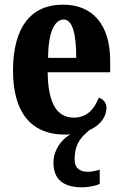

<svg xmlns="http://www.w3.org/2000/svg" viewBox="-20 -569 526 826"><path d="M336 237C354 237 392 231 409 222V161C389 167 373 170 357 170C325 170 301 155 301 118C301 60 320 26 366 -10C417 -33 438 -71 438 -106C438 -128 423 -143 405 -149C386 -100 354 -63 298 -63C225 -63 187 -123 185 -258H454V-307C454 -465 377 -549 251 -549C114 -549 36 -453 36 -265C36 -91 109 10 260 10C268 10 276 10 283 9C243 31 210 78 210 130C210 204 253 237 336 237ZM308 -320H187C187 -427 214 -485 254 -485C292 -485 308 -423 308 -320Z"/></svg>

Font: Noto Serif Devanagari ExtraCondensed ExtraBold
Style: Regular
Weight: 800
Width: 2
Designer: Universal Thirst, Indian Type Foundry and the Monotype Design Team
Foundry: Monotype Imaging Inc.
Version: Version 2.004